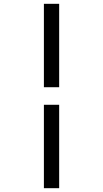

<svg xmlns="http://www.w3.org/2000/svg" viewBox="-20 -843 540 1006"><path d="M210 -386H290V-823H210ZM210 143H290V-294H210Z"/></svg>

Font: Iosevka SS09
Style: Regular
Weight: 400
Monospace: yes
Designer: Belleve Invis
Foundry: Belleve Invis
Version: Version 5.2.1; ttfautohint (v1.8.3)